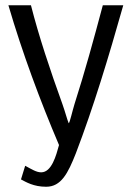

<svg xmlns="http://www.w3.org/2000/svg" viewBox="-20 -550 502 732"><path d="M450 -530C394 -332 336 -140 269 35C239 111 213 162 156 162C108 162 79 144 60 134L76 82C102 96 119 107 137 107C177 107 194 43 205 3C133 -166 65 -349 12 -530H98C128 -412 171 -283 218 -153C229 -122 236 -94 242 -80C246 -82 256 -127 264 -153C304 -278 336 -395 372 -530Z"/></svg>

Font: Repo Regular
Style: Regular
Weight: 400
Designer: Stefan Peev
Foundry: Context Ltd
Version: Version 1.502